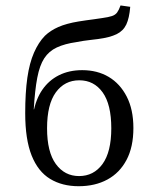

<svg xmlns="http://www.w3.org/2000/svg" viewBox="-20 -655 559 687"><path d="M261.3 11.3Q202.4 11.3 159.3 -14.9Q116.1 -41.1 93.1 -98.8Q70.2 -156.5 70.2 -250Q70.2 -323.4 77.8 -376.6Q85.5 -429.8 101.6 -466.5Q117.7 -503.2 140.3 -526.6Q160.5 -546 189.1 -558.5Q217.7 -571 261.3 -578.2Q275.8 -580.6 288.3 -582.3Q300.8 -583.9 314.9 -585.9Q329 -587.9 345.2 -590.3Q368.5 -593.5 380.6 -597.6Q392.7 -601.6 399.2 -610.5Q405.6 -619.4 411.3 -635.5L446 -630.6Q442.7 -590.3 431.9 -567.3Q421 -544.4 397.2 -532.7Q373.4 -521 330.6 -515.3Q316.9 -513.7 304 -512.1Q291.1 -510.5 279.4 -508.9Q267.7 -507.3 255.6 -504.8Q211.3 -498.4 183.1 -485.1Q154.8 -471.8 138.3 -446.4Q121.8 -421 113.3 -376.6Q104.8 -332.3 100.8 -263.7H109.7L99.2 -250.8Q108.1 -300 131.5 -333.9Q154.8 -367.7 191.1 -385.9Q227.4 -404 274.2 -404Q328.2 -404 369 -379.8Q409.7 -355.6 433.5 -309.3Q457.3 -262.9 457.3 -196.8Q457.3 -129 432.7 -82.7Q408.1 -36.3 364.1 -12.5Q320.2 11.3 261.3 11.3ZM262.9 -25Q315.3 -25 346.8 -68.1Q378.2 -111.3 378.2 -196Q378.2 -281.5 347.2 -324.6Q316.1 -367.7 263.7 -367.7Q211.3 -367.7 179.8 -324.6Q148.4 -281.5 148.4 -196Q148.4 -111.3 179.8 -68.1Q211.3 -25 262.9 -25Z"/></svg>

Font: Playfair 9pt Light
Style: Regular
Weight: 300
Designer: Claus Eggers Sørensen
Foundry: Claus Eggers Sørensen
Version: Version 2.001;gftools[0.9.30]